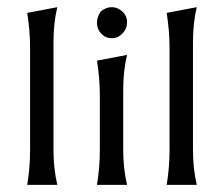

<svg xmlns="http://www.w3.org/2000/svg" viewBox="-20 -516 624 536"><path d="M56 0Q64 -48 64 -97.3V-382.7Q64 -429.3 56 -480L140 -496Q129.3 -452 129.3 -398.7V-97.3Q129.3 -45.3 140 0Z M250.7 0Q258.7 -48 258.7 -97.3V-249.3Q258.7 -297.3 250.7 -346.7L334.7 -362.7Q324 -318.7 324 -265.3V-97.3Q324 -45.3 334.7 0ZM292 -409.3Q274.7 -409.3 262.7 -422Q250.7 -434.7 250.7 -452Q250.7 -469.3 261.3 -484Q276 -496 292 -496Q308 -496 321.3 -484Q334.7 -472 334.7 -454Q334.7 -436 322 -422.7Q309.3 -409.3 292 -409.3Z M445.3 0Q453.3 -48 453.3 -97.3V-382.7Q453.3 -429.3 445.3 -480L529.3 -496Q518.7 -452 518.7 -398.7V-97.3Q518.7 -45.3 529.3 0Z"/></svg>

Font: Tenali Ramakrishna
Style: Regular
Weight: 400
Designer: Appaji Ambarisha Darbha
Foundry: Andhrapradesh Society for Knowledge Networks
Version: Version 1.0.5; ttfautohint (v1.2.25-373a) -l 7 -r 28 -G 50 -